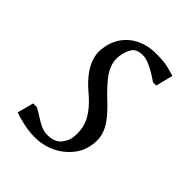

<svg xmlns="http://www.w3.org/2000/svg" viewBox="-146 -536 622 622"><g transform="rotate(45 165.0 -225.0)"><path d="M119 10Q93 10 66 4Q39 -2 23 -8L38 -64H55Q70 -56 84.5 -46.5Q99 -37 113.5 -30.5Q128 -24 142 -24Q176 -24 191.5 -43.5Q207 -63 208 -85Q210 -110 203.5 -131.5Q197 -153 180.5 -174.5Q164 -196 135 -220Q112 -240 96.5 -261Q81 -282 74.5 -303Q68 -324 70 -344Q74 -380 92 -406Q110 -432 139.5 -446Q169 -460 204 -460Q241 -460 259.5 -455.5Q278 -451 294 -446L279 -387H264Q253 -395 238 -404Q223 -413 207.5 -419.5Q192 -426 179 -426Q152 -426 141.5 -411Q131 -396 127 -371Q124 -349 131 -329.5Q138 -310 153 -291.5Q168 -273 189 -252Q237 -209 255 -177.5Q273 -146 269 -114Q266 -77 244 -49Q222 -21 189.5 -5.5Q157 10 119 10Z"/></g></svg>

Font: Ancizar Serif Light
Style: Italic
Weight: 300
Italic angle: -4°
Designer: Cesar Puertas, Viviana Monsalve, Julian Moncada, Julian Prieto, Jose Castro, Felipe Aragon, Mariel Hernandez, Sara Alarc
Version: Version 8.100